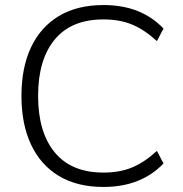

<svg xmlns="http://www.w3.org/2000/svg" viewBox="-20 -733 724 761"><path d="M390 8Q286 8 213.5 -35.5Q141 -79 103 -160Q65 -241 65 -353Q65 -465 103 -545.5Q141 -626 213.5 -669.5Q286 -713 390 -713Q466 -713 525 -689.5Q584 -666 628 -620L602 -570Q553 -615 504 -635.5Q455 -656 390 -656Q263 -656 197 -576.5Q131 -497 131 -353Q131 -209 197 -129Q263 -49 390 -49Q455 -49 504 -69.5Q553 -90 602 -135L628 -85Q584 -39 524.5 -15.5Q465 8 390 8Z"/></svg>

Font: Mulish ExtraLight Light
Style: Regular
Weight: 300
Version: Version 3.603